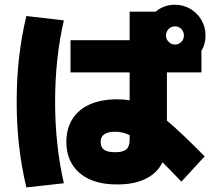

<svg xmlns="http://www.w3.org/2000/svg" viewBox="-20 -775 904 815"><path d="M261.7 -172.9Q261.7 -229 287.4 -269.8Q313 -310.5 361.6 -332Q410.2 -353.5 477.5 -353.5Q504.9 -353.5 530.3 -349.1V-467.8H279.3V-604.5H530.3V-725.6H640.6Q676.3 -754.9 722.7 -754.9Q757.8 -754.9 787.6 -737.5Q817.4 -720.2 835 -690.2Q852.5 -660.2 852.5 -624Q852.5 -588.9 835 -559.1V-467.8H688.5V-263.2Q746.6 -214.8 848.6 -111.3L750 -3.9Q697.8 -58.6 669.9 -85.9Q647 -40 597.9 -15.9Q548.8 8.3 477.5 7.8Q410.6 8.3 362.1 -13.2Q313.5 -34.7 287.6 -75.4Q261.7 -116.2 261.7 -172.9ZM760.7 -624Q760.7 -640.6 749.8 -651.9Q738.8 -663.1 722.7 -663.1Q707 -663.1 695.8 -651.9Q684.6 -640.6 684.6 -624Q684.6 -608.9 696 -597.4Q707.5 -585.9 722.7 -585.9Q738.8 -585.9 749.8 -597.2Q760.7 -608.4 760.7 -624ZM50.8 -342.8Q50.8 -439.9 60.8 -529.1Q70.8 -618.2 91.8 -707L251 -688.5Q213.9 -526.9 213.9 -343.8Q213.9 -160.2 251 2.9L91.8 20.5Q70.8 -68.4 60.8 -157.2Q50.8 -246.1 50.8 -342.8ZM468.8 -128.9Q502 -128.9 516.1 -140.9Q530.3 -152.8 530.3 -181.6V-201.2Q501.5 -215.8 468.8 -215.8Q407.2 -215.8 407.2 -172.9Q407.2 -149.4 422.1 -139.2Q437 -128.9 468.8 -128.9Z"/></svg>

Font: Pretendard GOV Black
Style: Regular
Weight: 900
Designer: Base glyphs from Inter by Rasmus Andersson; Hangeul glyphs from Noto Sans CJK(Source Han Sans) by Jang Soo-young and Kan
Foundry: Kil Hyung-jin
Version: Version 1.309